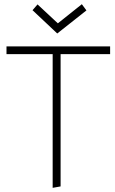

<svg xmlns="http://www.w3.org/2000/svg" viewBox="-20 -904 552 922"><path d="M373 -883.8 257.8 -792 160.2 -882.8 136.2 -855 254.9 -743.2 395 -854ZM232.9 -2 271 -8.8V-644H508.8V-681.2H11.2V-644H232.9Z"/></svg>

Font: Comic Neue Angular Light
Style: Regular
Weight: 300
Designer: Craig Rozynski
Foundry: Craig Rozynski
Version: Version 2.003